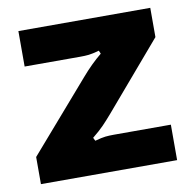

<svg xmlns="http://www.w3.org/2000/svg" viewBox="-68 -635 706 704"><g transform="rotate(-10 285.0 -283.5)"><path d="M29 0V-101L253 -359Q290 -402 328 -433L323 -445Q298 -438 284 -436.5Q270 -435 253 -435H45V-567H536V-458L323 -209Q304 -187 288.5 -171Q273 -155 247 -134L253 -122Q278 -129 292 -130.5Q306 -132 323 -132H536V0Z"/></g></svg>

Font: Open Sauce Sans Black
Style: Regular
Weight: 900
Designer: Alfredo Marco Pradil
Foundry: Creative Sauce Fz LLC
Version: Version 1.477